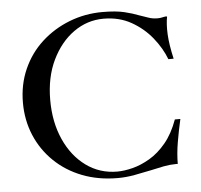

<svg xmlns="http://www.w3.org/2000/svg" viewBox="-50 -734 837 798"><g transform="rotate(-5 368.0 -335.5)"><path d="M410 11Q329 11 262 -15Q195 -41 146 -88.5Q97 -136 70.5 -199Q44 -262 44 -335Q44 -411 72.5 -475Q101 -539 151.5 -585Q202 -631 267.5 -656.5Q333 -682 406 -682Q462 -682 497 -673.5Q532 -665 557 -655Q578 -648 595 -642Q612 -636 632 -636Q643 -636 651 -638Q659 -640 669 -641L672 -639Q666 -609 668 -566.5Q670 -524 684 -463H662Q644 -510 609 -553.5Q574 -597 523.5 -625.5Q473 -654 408 -654Q340 -654 283.5 -614Q227 -574 192.5 -502.5Q158 -431 158 -336Q158 -244 190.5 -171.5Q223 -99 280 -57.5Q337 -16 410 -16Q439 -16 474.5 -25Q510 -34 546.5 -55.5Q583 -77 614.5 -115Q646 -153 667 -211H690Q679 -163 671 -115.5Q663 -68 663 -26H654Q631 -26 604.5 -21Q578 -16 548 -9Q515 -2 480 4.5Q445 11 410 11Z"/></g></svg>

Font: Ibarra Real Nova Medium
Style: Regular
Weight: 500
Designer: Jose Maria Ribagorda & Octavio Pardo
Foundry: Jose Maria Ribagorda
Version: Version 2.000